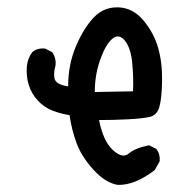

<svg xmlns="http://www.w3.org/2000/svg" viewBox="-20 -521 540 535"><path d="M307.6 -5.9Q273.4 -11.7 240.2 -48.3Q207 -85 193.4 -122.1Q179.7 -159.2 173.8 -200.2Q148.4 -204.1 126 -212.9Q103.5 -221.7 85.9 -240.2Q68.4 -258.8 60.5 -283.2Q52.7 -307.6 54.7 -335Q56.6 -358.4 70.3 -376Q84 -387.7 105.5 -385.7L125 -376Q136.7 -360.4 134.8 -338.9Q127.9 -314.5 132.8 -299.8Q137.7 -285.2 169.9 -280.3Q169.9 -340.8 191.4 -391.6Q212.9 -442.4 241.2 -472.2Q269.5 -502 310.1 -500.5Q350.6 -499 379.9 -463.9Q409.2 -428.7 420.9 -386.7Q432.6 -344.7 431.6 -294.9Q430.7 -245.1 423.8 -222.2Q417 -199.2 395.5 -194.8Q374 -190.4 335 -188.5Q295.9 -186.5 255.9 -186.5Q267.6 -127.9 294.4 -103Q321.3 -78.1 338.9 -93.3Q356.4 -108.4 395.5 -116.2L415 -106.4Q426.8 -92.8 424.8 -71.3L411.1 -46.9Q354.5 -3.9 307.6 -5.9ZM350.6 -266.6Q352.5 -300.8 348.6 -344.2Q344.7 -387.7 327.6 -408.2Q310.5 -428.7 292 -412.1Q273.4 -395.5 258.8 -353.5Q244.1 -311.5 244.1 -264.6Z"/></svg>

Font: JasonHandwriting4
Style: Regular
Weight: 400
Version: Version 1.01.21